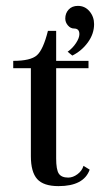

<svg xmlns="http://www.w3.org/2000/svg" viewBox="-20 -627 353 653"><path d="M179 6Q128 6 106.5 -18Q85 -42 85 -96V-395H25V-420Q84 -420 105.5 -439Q127 -458 143 -522H171V-420H281V-395H171V-88Q171 -50 180 -36.5Q189 -23 212 -23Q228 -23 243.5 -34.5Q259 -46 264 -63L285 -50Q265 6 179 6ZM226 -438 210 -451Q227 -463 238.5 -480.5Q250 -498 250 -511Q250 -530 232 -530Q220 -530 211 -540.5Q202 -551 202 -564Q202 -582 213.5 -594.5Q225 -607 245 -607Q269 -607 284.5 -588.5Q300 -570 300 -545Q300 -512 279 -483Q258 -454 226 -438Z"/></svg>

Font: UnnaRegular
Style: Regular
Weight: 400
Designer: Jorge de Buen Unna
Foundry: Omnibus-Type
Version: Version 2.008;hotconv 1.0.109;makeotfexe 2.5.65596